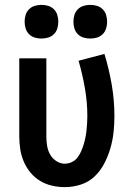

<svg xmlns="http://www.w3.org/2000/svg" viewBox="-20 -759 540 787"><path d="M246 8Q219 8 193 2Q167 -4 144.5 -17.5Q122 -31 105 -51.5Q88 -72 77.5 -96.5Q67 -121 63 -147.5Q59 -174 59 -200V-520H170V-200Q170 -181 173 -162Q176 -143 185 -126.5Q194 -110 210.5 -99Q227 -88 245 -88Q260 -88 274 -94.5Q288 -101 297 -112.5Q306 -124 312 -137.5Q318 -151 322.5 -165.5Q327 -180 330 -194.5Q333 -209 334.5 -223.5Q336 -238 337 -253Q338 -268 338 -283Q338 -340 328 -397.5Q318 -455 302 -510L408 -538Q427 -476 438 -412Q449 -348 449 -283Q449 -250 445.5 -217Q442 -184 432.5 -151.5Q423 -119 407.5 -89Q392 -59 368 -36Q344 -13 311.5 -2.5Q279 8 246 8ZM350 -601Q336 -601 322.5 -605Q309 -609 299 -619Q289 -629 285 -642.5Q281 -656 281 -670Q281 -684 285 -697.5Q289 -711 299 -721Q309 -731 322.5 -735Q336 -739 350 -739Q364 -739 377.5 -735Q391 -731 401 -721Q411 -711 415 -697.5Q419 -684 419 -670Q419 -656 415 -642.5Q411 -629 401 -619Q391 -609 377.5 -605Q364 -601 350 -601ZM150 -601Q136 -601 122.5 -605Q109 -609 99 -619Q89 -629 85 -642.5Q81 -656 81 -670Q81 -684 85 -697.5Q89 -711 99 -721Q109 -731 122.5 -735Q136 -739 150 -739Q164 -739 177.5 -735Q191 -731 201 -721Q211 -711 215 -697.5Q219 -684 219 -670Q219 -656 215 -642.5Q211 -629 201 -619Q191 -609 177.5 -605Q164 -601 150 -601Z"/></svg>

Font: Iosevka Algr
Style: Bold
Weight: 700
Monospace: yes
Designer: Belleve Invis
Foundry: Belleve Invis
Version: Version 26.0.2; ttfautohint (v1.8.3)